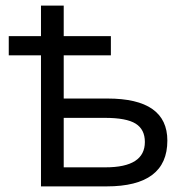

<svg xmlns="http://www.w3.org/2000/svg" viewBox="-20 -664 672 684"><path d="M207 -244.1V-67.9H356Q496.1 -67.9 496.1 -158.2Q496.1 -203.1 463.1 -223.6Q430.2 -244.1 354 -244.1ZM576.2 -163.1Q576.2 0 359.9 0H126V-466.8H11.2V-535.2H126V-644H207V-535.2H375V-466.8H207V-313H362.8Q576.2 -313 576.2 -163.1Z"/></svg>

Font: OpenSans
Style: Regular
Weight: 400
Foundry: Ascender Corporation
Version: Version 1.10